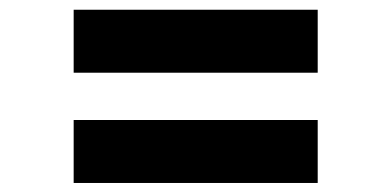

<svg xmlns="http://www.w3.org/2000/svg" viewBox="-20 -618 824 404"><path d="M648.5 -465V-597.5H135V-465ZM648.5 -233V-365.5H135V-233Z"/></svg>

Font: Spartan
Style: Bold
Weight: 700
Designer: Matt Bailey, Mirko Velimirovic
Foundry: Matt Bailey
Version: Version 1.003